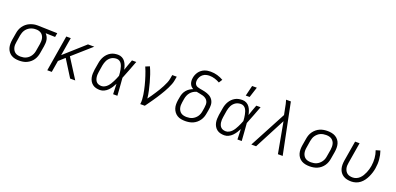

<svg xmlns="http://www.w3.org/2000/svg" viewBox="7 -1678 5386 2612"><g transform="rotate(20 2700.0 -372.0)"><path d="M248 8Q217 8 187.5 2Q158 -4 133.5 -19Q109 -34 92 -57Q75 -80 67 -108Q59 -136 59 -166.5Q59 -197 64 -228L81 -328Q85 -355 94.5 -381Q104 -407 120.5 -430.5Q137 -454 159.5 -473Q182 -492 207.5 -503.5Q233 -515 260 -521.5Q287 -528 314 -528H331L609 -520L599 -462L461 -466Q476 -451 487 -430.5Q498 -410 502.5 -387.5Q507 -365 506 -340.5Q505 -316 501 -292L484 -192Q480 -165 470.5 -138Q461 -111 445 -87Q429 -63 406 -44Q383 -25 357 -13Q331 -1 303 3.5Q275 8 248 8ZM248 -50Q268 -50 288.5 -53.5Q309 -57 328.5 -66.5Q348 -76 364.5 -91Q381 -106 392.5 -124Q404 -142 411 -161.5Q418 -181 421 -202L438 -302Q441 -322 441.5 -341.5Q442 -361 438.5 -380Q435 -399 426 -415.5Q417 -432 403 -444Q389 -456 371 -462.5Q353 -469 334 -470H311Q292 -470 272 -465Q252 -460 233.5 -450.5Q215 -441 199 -426.5Q183 -412 172 -394.5Q161 -377 154.5 -357.5Q148 -338 144 -318L128 -218Q124 -197 123.5 -176Q123 -155 128 -135.5Q133 -116 143.5 -99Q154 -82 170 -70.5Q186 -59 206.5 -54.5Q227 -50 248 -50Z M654 0 740 -520H805L761 -258L1054 -520H1145L878 -284L1059 0H985L832 -244L747 -168L719 0Z M1418 8Q1389 8 1361.5 1.5Q1334 -5 1312 -21.5Q1290 -38 1276 -61.5Q1262 -85 1256 -112.5Q1250 -140 1251 -169.5Q1252 -199 1256 -228L1273 -328Q1277 -354 1285.5 -379.5Q1294 -405 1308 -428.5Q1322 -452 1341.5 -471.5Q1361 -491 1385 -504.5Q1409 -518 1435.5 -523Q1462 -528 1488 -528Q1520 -528 1547 -514Q1574 -500 1591.5 -475.5Q1609 -451 1619 -422.5Q1629 -394 1635 -364Q1648 -403 1662 -442Q1676 -481 1691 -520H1753Q1727 -454 1702.5 -387Q1678 -320 1650 -254Q1656 -191 1660 -127Q1664 -63 1669 0H1607Q1606 -37 1604.5 -74.5Q1603 -112 1602 -149Q1588 -121 1570.5 -94Q1553 -67 1530.5 -44Q1508 -21 1478 -6.5Q1448 8 1418 8ZM1419 -50Q1442 -50 1464.5 -62Q1487 -74 1504 -92Q1521 -110 1534 -131Q1547 -152 1558 -174Q1569 -196 1579 -218.5Q1589 -241 1597 -263Q1596 -285 1593.5 -307Q1591 -329 1587 -350Q1583 -371 1576.5 -391.5Q1570 -412 1559 -430Q1548 -448 1529.5 -459Q1511 -470 1488 -470Q1470 -470 1450.5 -465.5Q1431 -461 1414 -450.5Q1397 -440 1383 -424.5Q1369 -409 1360 -391.5Q1351 -374 1345.5 -355.5Q1340 -337 1336 -318L1320 -218Q1317 -199 1316 -179Q1315 -159 1318 -140Q1321 -121 1328 -104Q1335 -87 1348.5 -74Q1362 -61 1380.5 -55.5Q1399 -50 1419 -50Z M2000 0Q2005 -34 2003 -67.5Q2001 -101 1996 -133.5Q1991 -166 1984.5 -197.5Q1978 -229 1970 -260.5Q1962 -292 1953 -323Q1944 -354 1934 -384.5Q1924 -415 1913 -445Q1902 -475 1889 -504L1948 -528Q1971 -478 1988.5 -426.5Q2006 -375 2020.5 -321.5Q2035 -268 2047 -214Q2059 -160 2065 -104Q2086 -132 2106 -161Q2126 -190 2145 -219.5Q2164 -249 2182.5 -279Q2201 -309 2216.5 -340Q2232 -371 2246 -403Q2260 -435 2265 -468L2274 -520H2339L2330 -468Q2325 -436 2313 -405Q2301 -374 2286 -343.5Q2271 -313 2254.5 -284Q2238 -255 2220 -226Q2202 -197 2183.5 -168.5Q2165 -140 2145 -111.5Q2125 -83 2105.5 -55.5Q2086 -28 2066 0Z M2652 8Q2621 8 2591 2.5Q2561 -3 2536.5 -18Q2512 -33 2494.5 -56Q2477 -79 2468 -107Q2459 -135 2459 -166Q2459 -197 2464 -228L2473 -277Q2477 -303 2487.5 -328.5Q2498 -354 2516.5 -376Q2535 -398 2559 -413.5Q2583 -429 2608 -438Q2590 -447 2576.5 -461.5Q2563 -476 2555.5 -495Q2548 -514 2546.5 -535.5Q2545 -557 2549 -579Q2552 -601 2561 -623.5Q2570 -646 2584 -666Q2598 -686 2617.5 -701.5Q2637 -717 2659.5 -726.5Q2682 -736 2705 -739.5Q2728 -743 2751 -743Q2802 -743 2848.5 -729.5Q2895 -716 2936 -692L2904 -642Q2871 -661 2833 -673Q2795 -685 2754 -685Q2731 -685 2707 -679Q2683 -673 2662.5 -657.5Q2642 -642 2629.5 -619.5Q2617 -597 2613 -574Q2610 -555 2613 -536Q2616 -517 2627.5 -503.5Q2639 -490 2656.5 -484Q2674 -478 2692.5 -474.5Q2711 -471 2729.5 -468Q2748 -465 2766 -460.5Q2784 -456 2801 -450Q2818 -444 2834 -435Q2850 -426 2863 -414Q2876 -402 2885.5 -387Q2895 -372 2900.5 -354.5Q2906 -337 2907 -318Q2908 -299 2906 -280Q2904 -261 2901 -242L2892 -192Q2888 -165 2878.5 -138Q2869 -111 2852 -86.5Q2835 -62 2812 -43Q2789 -24 2762.5 -12.5Q2736 -1 2707.5 3.5Q2679 8 2652 8ZM2652 -50Q2673 -50 2693.5 -53.5Q2714 -57 2733.5 -66Q2753 -75 2770.5 -90Q2788 -105 2800 -123Q2812 -141 2819 -161Q2826 -181 2829 -202L2837 -251Q2841 -276 2841 -301Q2841 -326 2830.5 -346.5Q2820 -367 2801 -380.5Q2782 -394 2759 -400.5Q2736 -407 2712 -411Q2688 -415 2664 -420Q2639 -413 2616 -398.5Q2593 -384 2576 -363Q2559 -342 2549.5 -317.5Q2540 -293 2536 -268L2528 -218Q2524 -197 2524 -175.5Q2524 -154 2529 -134.5Q2534 -115 2545 -98Q2556 -81 2572.5 -70Q2589 -59 2610 -54.5Q2631 -50 2652 -50Z M3218 8Q3189 8 3161.5 1.5Q3134 -5 3112 -21.5Q3090 -38 3076 -61.5Q3062 -85 3056 -112.5Q3050 -140 3051 -169.5Q3052 -199 3056 -228L3073 -328Q3077 -354 3085.5 -379.5Q3094 -405 3108 -428.5Q3122 -452 3141.5 -471.5Q3161 -491 3185 -504.5Q3209 -518 3235.5 -523Q3262 -528 3288 -528Q3320 -528 3347 -514Q3374 -500 3391.5 -475.5Q3409 -451 3419 -422.5Q3429 -394 3435 -364Q3448 -403 3462 -442Q3476 -481 3491 -520H3553Q3527 -454 3502.5 -387Q3478 -320 3450 -254Q3456 -191 3460 -127Q3464 -63 3469 0H3407Q3406 -37 3404.5 -74.5Q3403 -112 3402 -149Q3388 -121 3370.5 -94Q3353 -67 3330.5 -44Q3308 -21 3278 -6.5Q3248 8 3218 8ZM3219 -50Q3242 -50 3264.5 -62Q3287 -74 3304 -92Q3321 -110 3334 -131Q3347 -152 3358 -174Q3369 -196 3379 -218.5Q3389 -241 3397 -263Q3396 -285 3393.5 -307Q3391 -329 3387 -350Q3383 -371 3376.5 -391.5Q3370 -412 3359 -430Q3348 -448 3329.5 -459Q3311 -470 3288 -470Q3270 -470 3250.5 -465.5Q3231 -461 3214 -450.5Q3197 -440 3183 -424.5Q3169 -409 3160 -391.5Q3151 -374 3145.5 -355.5Q3140 -337 3136 -318L3120 -218Q3117 -199 3116 -179Q3115 -159 3118 -140Q3121 -121 3128 -104Q3135 -87 3148.5 -74Q3162 -61 3180.5 -55.5Q3199 -50 3219 -50ZM3309 -600 3346 -752H3414L3365 -600Z M3608 0 3889 -529 3871 -619Q3866 -648 3859.5 -677.5Q3853 -707 3844 -735H3913L4062 0H3993L3911 -448L3677 0Z M4452 8Q4421 8 4391 2Q4361 -4 4336 -18.5Q4311 -33 4293.5 -56Q4276 -79 4267.5 -107Q4259 -135 4259 -166Q4259 -197 4264 -228L4281 -328Q4285 -355 4294.5 -382Q4304 -409 4321.5 -433.5Q4339 -458 4362 -477Q4385 -496 4412 -507.5Q4439 -519 4466.5 -523.5Q4494 -528 4521 -528Q4552 -528 4582 -522Q4612 -516 4637 -501.5Q4662 -487 4680 -464Q4698 -441 4706 -413Q4714 -385 4714 -354Q4714 -323 4709 -292L4692 -192Q4688 -165 4678.5 -138Q4669 -111 4652 -86.5Q4635 -62 4612 -43Q4589 -24 4562 -12.5Q4535 -1 4507 3.5Q4479 8 4452 8ZM4452 -50Q4472 -50 4493 -53.5Q4514 -57 4533.5 -66Q4553 -75 4570 -90Q4587 -105 4599.5 -123Q4612 -141 4619 -161Q4626 -181 4629 -202L4646 -302Q4649 -323 4649 -344.5Q4649 -366 4644.5 -385.5Q4640 -405 4628.5 -422Q4617 -439 4600.5 -450Q4584 -461 4563.5 -465.5Q4543 -470 4522 -470Q4502 -470 4480.5 -466.5Q4459 -463 4439.5 -454Q4420 -445 4403 -430Q4386 -415 4373.5 -397Q4361 -379 4354.5 -359Q4348 -339 4344 -318L4328 -218Q4324 -197 4324 -175.5Q4324 -154 4329 -134.5Q4334 -115 4345 -98Q4356 -81 4372.5 -70Q4389 -59 4410 -54.5Q4431 -50 4452 -50Z M5056 8Q5025 8 4995.5 2Q4966 -4 4941.5 -19Q4917 -34 4900 -57Q4883 -80 4875 -108Q4867 -136 4867 -166.5Q4867 -197 4872 -228L4921 -520H4986L4936 -218Q4932 -197 4931.5 -176Q4931 -155 4936 -135.5Q4941 -116 4951.5 -99Q4962 -82 4978 -70.5Q4994 -59 5014.5 -54.5Q5035 -50 5056 -50Q5082 -50 5107.5 -60.5Q5133 -71 5153.5 -90.5Q5174 -110 5188.5 -134Q5203 -158 5213.5 -183Q5224 -208 5231.5 -233.5Q5239 -259 5243 -285Q5252 -342 5247.5 -398.5Q5243 -455 5224 -506L5286 -524Q5306 -467 5311.5 -403.5Q5317 -340 5306 -275Q5301 -243 5291 -210.5Q5281 -178 5266.5 -146.5Q5252 -115 5231.5 -86Q5211 -57 5183 -35Q5155 -13 5121.5 -2.5Q5088 8 5056 8Z"/></g></svg>

Font: Iosevka Light Extended
Style: Italic
Weight: 300
Width: 7
Italic angle: -9°
Monospace: yes
Designer: Belleve Invis
Foundry: Belleve Invis
Version: Version 32.5.0; ttfautohint (v1.8.4)